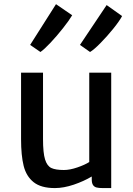

<svg xmlns="http://www.w3.org/2000/svg" viewBox="-20 -912 650 939"><path d="M523.9 -556.6V7.8H482.4Q463.4 7.8 452.1 4.9Q440.9 2 434.8 -7.3Q428.7 -16.6 428.7 -35.2V-48.8Q390.6 -25.9 341.1 -9Q291.5 7.8 248.5 7.8Q180.7 7.8 144.5 -21Q108.4 -49.8 95.7 -100.8Q83 -151.9 83 -231.4V-556.6H190.4V-231.9Q190.4 -164.1 200.4 -132.1Q210.4 -100.1 231.2 -90.3Q252 -80.6 292.5 -80.6Q321.8 -80.6 358.6 -93.3Q395.5 -106 416.5 -119.6V-556.6ZM253.9 -891.6 333 -837.4Q318.4 -812.5 288.3 -774.4Q258.3 -736.3 227.1 -703.1Q195.8 -669.9 177.7 -657.7L127.4 -692.4ZM501.5 -887.2 577.1 -833.5Q564.9 -810.1 534.7 -772.5Q504.4 -734.9 471.9 -701.9Q439.5 -668.9 420.4 -657.7L371.1 -692.4Z"/></svg>

Font: Merriweather Sans
Style: Regular
Weight: 400
Designer: Eben Sorkin
Foundry: Eben Sorkin
Version: Version 1.006; ttfautohint (v1.4.1) -l 6 -r 50 -G 0 -x 11 -H